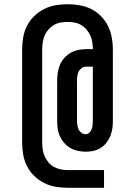

<svg xmlns="http://www.w3.org/2000/svg" viewBox="-20 -795 640 910"><path d="M300 95Q271 95 242.5 90Q214 85 188.5 72Q163 59 142 38.5Q121 18 108 -7.5Q95 -33 90 -61.5Q85 -90 85 -119V-561Q85 -590 90 -618.5Q95 -647 108 -672.5Q121 -698 142 -718.5Q163 -739 188.5 -752Q214 -765 242.5 -770Q271 -775 300 -775Q329 -775 357.5 -770Q386 -765 411.5 -752.5Q437 -740 458 -719Q479 -698 491.5 -672.5Q504 -647 509.5 -618.5Q515 -590 515 -562V-223Q515 -205 512.5 -186.5Q510 -168 503 -150.5Q496 -133 484.5 -118.5Q473 -104 457.5 -94Q442 -84 423.5 -80Q405 -76 387 -76Q368 -76 349 -80Q330 -84 313.5 -93.5Q297 -103 284.5 -117.5Q272 -132 264 -149Q256 -166 253.5 -185Q251 -204 251 -223V-414Q251 -433 254 -452Q257 -471 264.5 -488.5Q272 -506 285 -520.5Q298 -535 314.5 -544.5Q331 -554 350 -558Q369 -562 388 -562H420Q420 -578 417.5 -595Q415 -612 408 -627Q401 -642 390 -655Q379 -668 364.5 -676.5Q350 -685 333.5 -688Q317 -691 300 -691Q283 -691 266.5 -688Q250 -685 235.5 -676.5Q221 -668 209.5 -655Q198 -642 191.5 -626.5Q185 -611 182.5 -594.5Q180 -578 180 -561V-119Q180 -102 182.5 -85.5Q185 -69 192 -53.5Q199 -38 210 -25Q221 -12 235.5 -4Q250 4 266.5 7.5Q283 11 300 11H473V95ZM386 -159Q396 -159 403.5 -166Q411 -173 414.5 -183Q418 -193 419 -203Q420 -213 420 -223V-479H388Q377 -479 367.5 -472.5Q358 -466 353 -456.5Q348 -447 346.5 -436Q345 -425 345 -414V-223Q345 -213 346.5 -202Q348 -191 352.5 -181.5Q357 -172 366 -165.5Q375 -159 386 -159Z"/></svg>

Font: Iosevka Fixed Medium Extended
Style: Regular
Weight: 500
Width: 7
Monospace: yes
Designer: Belleve Invis
Foundry: Belleve Invis
Version: Version 24.1.1; ttfautohint (v1.8.4)